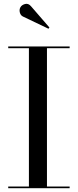

<svg xmlns="http://www.w3.org/2000/svg" viewBox="-20 -996 412 1016"><path d="M101.5 -908.5Q89 -914.5 85 -929.8Q81 -945 88 -957.5Q95 -970 112.5 -974.8Q130 -979.5 144 -963L241.5 -850.5L236.5 -844ZM23.5 -9H133V-741H23.5V-750H348.5V-741H228.5V-9H348.5V0H23.5Z"/></svg>

Font: Bodoni* 24pt
Style: Regular
Weight: 400
Version: Version 2.3